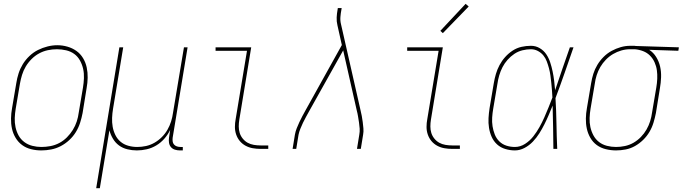

<svg xmlns="http://www.w3.org/2000/svg" viewBox="-20 -777 3563 1002"><path d="M195 8Q168 8 142 1.5Q116 -5 95.5 -20Q75 -35 61.5 -57.5Q48 -80 42.5 -105.5Q37 -131 37.5 -158.5Q38 -186 43 -213L65 -343Q69 -369 77 -394Q85 -419 99 -442Q113 -465 133.5 -484.5Q154 -504 178 -516Q202 -528 228 -534.5Q254 -541 279 -541Q306 -541 332 -533.5Q358 -526 379 -511Q400 -496 413.5 -473.5Q427 -451 432.5 -425Q438 -399 437.5 -371.5Q437 -344 432 -317L411 -187Q406 -161 398 -136Q390 -111 376 -88Q362 -65 341.5 -46Q321 -27 297 -14.5Q273 -2 247 3Q221 8 196 8Q196 8 195.5 8Q195 8 195 8ZM196 -10Q219 -10 243 -14.5Q267 -19 289 -30.5Q311 -42 329 -60Q347 -78 360 -99Q373 -120 380.5 -143Q388 -166 391 -190L413 -320Q417 -344 418 -369Q419 -394 414 -417Q409 -440 397.5 -461Q386 -482 367.5 -495.5Q349 -509 325 -514.5Q301 -520 277 -520Q253 -520 229.5 -515Q206 -510 184.5 -498.5Q163 -487 145 -469Q127 -451 114.5 -430Q102 -409 95 -386Q88 -363 84 -340L62 -210Q58 -186 57 -161.5Q56 -137 61 -113.5Q66 -90 77 -70Q88 -50 106.5 -36Q125 -22 148.5 -16Q172 -10 196 -10Z M482 205 603 -530H623L570 -210Q566 -186 565 -162Q564 -138 568 -115.5Q572 -93 582 -72.5Q592 -52 609 -37.5Q626 -23 649 -16.5Q672 -10 696 -10Q719 -10 742 -15Q765 -20 786 -32Q807 -44 824.5 -61.5Q842 -79 854 -100Q866 -121 873 -143.5Q880 -166 883 -189L940 -530H959L881 -58Q880 -49 881 -39.5Q882 -30 888 -23Q894 -16 903 -13Q912 -10 922 -10H934V8H919Q905 8 892.5 4Q880 0 872 -9.5Q864 -19 862 -32Q860 -45 862 -58L868 -99Q856 -74 837.5 -53Q819 -32 795.5 -18Q772 -4 746 2Q720 8 694 8Q669 8 644.5 2Q620 -4 601 -18Q582 -32 569.5 -53Q557 -74 551 -97L501 205Z M1340 0Q1319 0 1299 -3.5Q1279 -7 1261.5 -16.5Q1244 -26 1231.5 -41Q1219 -56 1212.5 -75Q1206 -94 1206 -114.5Q1206 -135 1210 -156L1269 -512H1105V-530H1291L1229 -153Q1226 -135 1226 -117Q1226 -99 1231 -83Q1236 -67 1247 -53.5Q1258 -40 1272.5 -32Q1287 -24 1304.5 -21Q1322 -18 1340 -18H1380V0Z M1507 0 1519 -74Q1522 -91 1528.5 -107.5Q1535 -124 1542.5 -140Q1550 -156 1558.5 -172Q1567 -188 1576 -204L1764 -542L1741 -645Q1736 -665 1737 -686Q1738 -707 1742 -728L1743 -735H1763L1762 -728Q1758 -708 1756.5 -688Q1755 -668 1760 -649L1861 -204Q1865 -188 1868 -172Q1871 -156 1873 -140Q1875 -124 1876.5 -107Q1878 -90 1875 -74L1863 0H1843L1855 -74Q1858 -90 1857 -106Q1856 -122 1853.5 -138Q1851 -154 1848.5 -169.5Q1846 -185 1842 -200L1771 -514L1593 -196Q1585 -181 1576.5 -166Q1568 -151 1561 -136Q1554 -121 1547.5 -105Q1541 -89 1538 -74L1526 0Z M2340 0Q2319 0 2299 -3.5Q2279 -7 2261.5 -16.5Q2244 -26 2231.5 -41Q2219 -56 2212.5 -75Q2206 -94 2206 -114.5Q2206 -135 2210 -156L2269 -512H2105V-530H2291L2229 -153Q2226 -135 2226 -117Q2226 -99 2231 -83Q2236 -67 2247 -53.5Q2258 -40 2272.5 -32Q2287 -24 2304.5 -21Q2322 -18 2340 -18H2380V0ZM2291 -604 2278 -616 2410 -757 2426 -743Z M2667 8Q2642 8 2617 0.5Q2592 -7 2574 -23.5Q2556 -40 2546 -62.5Q2536 -85 2532 -110Q2528 -135 2529.5 -161Q2531 -187 2535 -213L2557 -343Q2561 -367 2568 -391Q2575 -415 2587 -437.5Q2599 -460 2616.5 -479.5Q2634 -499 2655.5 -513Q2677 -527 2701.5 -532.5Q2726 -538 2751 -538Q2776 -538 2797 -525.5Q2818 -513 2831 -493.5Q2844 -474 2851.5 -451Q2859 -428 2864 -404Q2869 -380 2872 -355.5Q2875 -331 2877 -306Q2896 -362 2915 -418Q2934 -474 2954 -530H2973Q2950 -464 2927 -397.5Q2904 -331 2879 -265Q2883 -199 2884 -132.5Q2885 -66 2888 0H2868Q2867 -56 2866.5 -112.5Q2866 -169 2864 -226Q2854 -201 2843.5 -176.5Q2833 -152 2821 -128Q2809 -104 2794.5 -81Q2780 -58 2761 -38Q2742 -18 2717.5 -5Q2693 8 2667 8ZM2667 -10Q2695 -10 2720 -26Q2745 -42 2763 -65Q2781 -88 2795 -113Q2809 -138 2820.5 -164Q2832 -190 2842.5 -216Q2853 -242 2863 -268Q2862 -287 2860.5 -306.5Q2859 -326 2857 -345Q2855 -364 2852.5 -383Q2850 -402 2845 -420.5Q2840 -439 2833.5 -456.5Q2827 -474 2815.5 -488Q2804 -502 2787 -511Q2770 -520 2751 -520Q2729 -520 2706.5 -514.5Q2684 -509 2664.5 -496Q2645 -483 2629 -465Q2613 -447 2602.5 -426.5Q2592 -406 2585.5 -384Q2579 -362 2576 -340L2554 -210Q2550 -187 2548.5 -163.5Q2547 -140 2550.5 -118Q2554 -96 2562 -75.5Q2570 -55 2585.5 -39.5Q2601 -24 2622.5 -17Q2644 -10 2667 -10Z M3195 8Q3168 8 3141.5 1.5Q3115 -5 3094.5 -20Q3074 -35 3061 -57.5Q3048 -80 3042.5 -105.5Q3037 -131 3037.5 -158.5Q3038 -186 3043 -213L3065 -343Q3069 -368 3076.5 -392Q3084 -416 3097.5 -438.5Q3111 -461 3130 -480Q3149 -499 3172 -511.5Q3195 -524 3219.5 -531Q3244 -538 3269 -538Q3272 -538 3275.5 -538Q3279 -538 3283 -538Q3287 -538 3291 -538Q3295 -538 3298 -537L3523 -530L3520 -512L3368 -517Q3390 -503 3404.5 -479.5Q3419 -456 3425 -429.5Q3431 -403 3430 -374Q3429 -345 3424 -317L3403 -187Q3398 -162 3390.5 -137Q3383 -112 3369.5 -89Q3356 -66 3336.5 -47Q3317 -28 3294 -15Q3271 -2 3245.5 3Q3220 8 3195 8ZM3195 -10Q3218 -10 3241.5 -15Q3265 -20 3286 -32Q3307 -44 3324.5 -62Q3342 -80 3354 -101Q3366 -122 3373 -144.5Q3380 -167 3383 -190L3405 -320Q3409 -343 3410 -366Q3411 -389 3408 -410.5Q3405 -432 3396 -452Q3387 -472 3372 -487Q3357 -502 3336.5 -510Q3316 -518 3293 -520H3280Q3277 -520 3274 -520Q3271 -520 3268 -520Q3245 -520 3222.5 -513.5Q3200 -507 3179.5 -495Q3159 -483 3142 -465.5Q3125 -448 3113 -427.5Q3101 -407 3094 -385Q3087 -363 3084 -340L3062 -210Q3058 -186 3057 -161.5Q3056 -137 3061 -114Q3066 -91 3077 -70.5Q3088 -50 3106 -36Q3124 -22 3147.5 -16Q3171 -10 3195 -10Z"/></svg>

Font: Iosevka Curly Thin Oblique
Style: Regular
Weight: 100
Italic angle: -9°
Monospace: yes
Designer: Belleve Invis
Foundry: Belleve Invis
Version: Version 11.1.0; ttfautohint (v1.8.3)